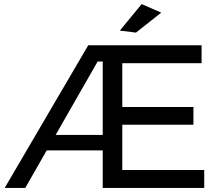

<svg xmlns="http://www.w3.org/2000/svg" viewBox="-20 -922 1077 942"><path d="M580 -88H982V0H484V-184H209L104 0H3L413 -700H969V-612H580V-397H929V-310H580ZM253 -260H484V-620H459ZM675 -902 771 -860 647 -762 568 -772Z"/></svg>

Font: Montserrat arm2
Style: Regular
Weight: 400
Designer: Julieta Ulanovsky
Foundry: Julieta Ulanovsky
Version: Version 6.000